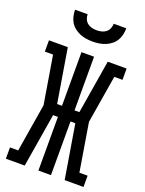

<svg xmlns="http://www.w3.org/2000/svg" viewBox="-174 -1037 848 1120"><g transform="rotate(20 250.0 -477.5)"><path d="M9 0V-70H60L109 -368L60 -665H9V-735H126L181 -402H211V-735H289V-402H319L374 -735H491V-665H440L391 -368L440 -70H491V0H374L319 -333H289V0H211V-333H181L126 0ZM250 -815Q230 -815 210 -818Q190 -821 171.5 -828.5Q153 -836 137 -848.5Q121 -861 110.5 -878Q100 -895 95.5 -915Q91 -935 91 -955H169Q169 -940 175 -925.5Q181 -911 193 -901.5Q205 -892 220 -888.5Q235 -885 250 -885Q265 -885 280 -888.5Q295 -892 307 -901.5Q319 -911 325 -925.5Q331 -940 331 -955H409Q409 -935 404.5 -915Q400 -895 389.5 -878Q379 -861 363 -848.5Q347 -836 328.5 -828.5Q310 -821 290 -818Q270 -815 250 -815Z"/></g></svg>

Font: Iosevka Slab
Style: Regular
Weight: 400
Monospace: yes
Designer: Belleve Invis
Foundry: Belleve Invis
Version: Version 11.2.4; ttfautohint (v1.8.3)